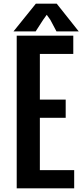

<svg xmlns="http://www.w3.org/2000/svg" viewBox="-20 -1029 450 1049"><path d="M71.3 -834V0H385.3V-99.6H197.8V-385.3H338.9V-484.9H197.8V-734.4H380.4V-834ZM254.9 -920.9 288.6 -857.4H410.2L290 -1008.8H175.8L53.7 -857.4H174.8L215.8 -920.9L235.4 -948.2Z"/></svg>

Font: Fjalla One
Style: Regular
Weight: 400
Designer: Irina Smirnova
Foundry: Irina Smirnova
Version: Version 1.001